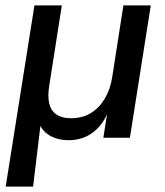

<svg xmlns="http://www.w3.org/2000/svg" viewBox="-20 -508 609 708"><path d="M1 180 107 -488H208L162 -195Q155 -154 161.5 -126.5Q168 -99 188.5 -85.5Q209 -72 241 -72Q284 -72 315 -91Q346 -110 366.5 -144.5Q387 -179 394 -225L435 -488H536L459 0H361L378 -107H383Q364 -52 325 -21.5Q286 9 233 9Q195 9 167 -6Q139 -21 125 -51L130 -52L102 180Z"/></svg>

Font: Nunito Sans 12pt SemiBold
Style: Italic
Weight: 600
Italic angle: -9°
Designer: Vernon Adams
Foundry: Vernon Adams
Version: Version 3.101;gftools[0.9.27]